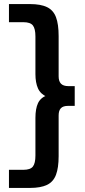

<svg xmlns="http://www.w3.org/2000/svg" viewBox="-20 -779 416 943"><path d="M127 -759Q180 -759 211 -744Q242 -729 255 -694.5Q268 -660 268 -602V-404Q268 -380 279.5 -368Q291 -356 316 -356H347V-259H314Q290 -259 279 -247.5Q268 -236 268 -212V-12Q268 45 255 79.5Q242 114 211 129Q180 144 127 144H24V55H95Q129 55 141.5 39Q154 23 154 -15V-200Q154 -245 166.5 -272Q179 -299 211 -311Q243 -323 301 -323V-289Q243 -289 211 -303Q179 -317 166.5 -345Q154 -373 154 -415V-600Q154 -638 141.5 -654Q129 -670 95 -670H24V-759Z"/></svg>

Font: SUSE Thin SemiBold
Style: Regular
Weight: 600
Version: Version 1.000